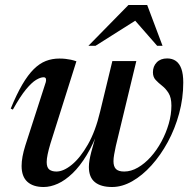

<svg xmlns="http://www.w3.org/2000/svg" viewBox="-20 -738 772 769"><path d="M430 -493.5H526L444 -153.5Q440 -134.5 437.2 -119.2Q434.5 -104 434.5 -92.5Q434.5 -71 444.5 -61Q454.5 -51 477.5 -51Q505 -51 532.2 -66.8Q559.5 -82.5 583.8 -109.5Q608 -136.5 626.5 -170.8Q645 -205 655.8 -242.2Q666.5 -279.5 666.5 -315Q666.5 -347 655.2 -365Q644 -383 629.2 -394.5Q614.5 -406 603.5 -417.8Q592.5 -429.5 592.5 -448.5Q592.5 -472.5 607.8 -488.2Q623 -504 649.5 -504Q670 -504 684.5 -493.8Q699 -483.5 706.5 -462.2Q714 -441 714 -407.5Q714 -344.5 697.5 -283.5Q681 -222.5 652.2 -169.5Q623.5 -116.5 586.8 -75.8Q550 -35 509.5 -12Q469 11 429 11Q384 11 360 -8.5Q336 -28 336 -69Q336 -82 338.5 -96.8Q341 -111.5 345.5 -129L372 -224H376.5Q354.5 -161.5 327.2 -116.8Q300 -72 270.5 -43.8Q241 -15.5 211.5 -2.2Q182 11 155 11Q112.5 11 89.5 -10Q66.5 -31 66.5 -73.5Q66.5 -108 81.5 -155.5L163.5 -409.5Q165.5 -417.5 163.8 -423Q162 -428.5 154.5 -428.5Q142 -428.5 124.5 -418Q107 -407.5 84 -379.8Q61 -352 31.5 -299L23 -303Q46.5 -360.5 69.2 -399.2Q92 -438 115.2 -461Q138.5 -484 163.8 -493.8Q189 -503.5 218 -503.5Q231.5 -503.5 242.5 -502.2Q253.5 -501 264 -498.8Q274.5 -496.5 286 -492.5L182 -163Q174.5 -138 170.8 -119.8Q167 -101.5 167 -89Q167 -67.5 177.2 -59.2Q187.5 -51 206 -51Q234.5 -51 268 -78.5Q301.5 -106 332 -159.2Q362.5 -212.5 381 -291ZM334 -554.5 494.5 -718H569.5L631 -554.5H609.5L508 -670.5H546L362.5 -554.5Z"/></svg>

Font: Newsreader 60pt Medium
Style: Italic
Weight: 500
Italic angle: -17°
Designer: Hugues Gentile
Foundry: Production Type
Version: Version 1.003